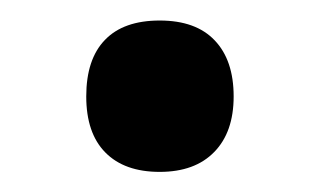

<svg xmlns="http://www.w3.org/2000/svg" viewBox="-20 -447 315 189"><path d="M64.9 -352.1Q64.9 -388.7 83.3 -407.7Q101.6 -426.8 137.2 -426.8Q172.9 -426.8 191.4 -407.2Q210 -387.7 210 -352.1Q210 -316.9 190.9 -297.4Q171.9 -277.8 137.2 -277.8Q102.5 -277.8 83.7 -296.9Q64.9 -315.9 64.9 -352.1Z"/></svg>

Font: JBL Sans
Style: Semibold
Weight: 600
Version: Version 1.10